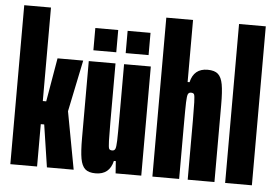

<svg xmlns="http://www.w3.org/2000/svg" viewBox="-52 -815 1285 894"><g transform="rotate(5 590.5 -367.5)"><path d="M26 0V-743H151V-306H167L202 -510H322L272 -269L322 0H197L167 -198H151V0Z M348 -150V-510H473V-233Q473 -180 474 -148.5Q475 -117 478.5 -111Q482 -105 493 -105Q503 -105 507 -113.5Q511 -122 512 -152Q513 -182 513 -266V-510H638V0H518L514 -57H505Q490 8 425 8Q392 8 376 -6.5Q360 -21 354 -54Q348 -87 348 -150ZM365 -562V-666H472V-562ZM516 -562V-666H623V-562Z M690 -743H815V-453H824Q839 -518 903 -518Q936 -518 952 -503.5Q968 -489 974 -456Q980 -423 980 -360V0H855V-277Q855 -330 854 -361.5Q853 -393 849.5 -399Q846 -405 835 -405Q825 -405 821 -396.5Q817 -388 816 -358Q815 -328 815 -244V0H690Z M1030 0V-743H1155V0Z"/></g></svg>

Font: Saira Ultra Condensed Black
Style: Regular
Weight: 900
Width: 1
Designer: Hector Gatti with collaboration of the Omnibus-Type team
Foundry: Omnibus-Type
Version: Version 1.001; ttfautohint (v1.8)